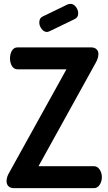

<svg xmlns="http://www.w3.org/2000/svg" viewBox="-20 -977 562 997"><path d="M224 -811Q208 -811 196 -827Q184 -843 184 -860Q184 -883 201 -891L333 -955Q343 -957 346 -957Q362 -957 374 -941.5Q386 -926 386 -908Q386 -886 368 -878L238 -815Q228 -811 224 -811ZM509 -57Q509 -35 497.5 -17.5Q486 0 468 0H53Q34 0 24 -10Q14 -20 14 -36Q14 -58 28 -81L325 -617H72Q53 -617 42.5 -633.5Q32 -650 32 -674Q32 -697 42 -714Q52 -731 72 -731H452Q471 -731 481 -721.5Q491 -712 491 -696Q491 -675 476 -649L180 -114H468Q486 -114 497.5 -96.5Q509 -79 509 -57Z"/></svg>

Font: Dosis
Style: Regular
Weight: 400
Designer: Edgar Tolentino, Pablo Impallari, Igino Marini
Foundry: Edgar Tolentino, Pablo Impallari, Igino Marini
Version: Version 1.007;Glyphs 3.1.1 (3134)